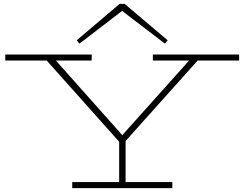

<svg xmlns="http://www.w3.org/2000/svg" viewBox="-20 -966 1254 986"><path d="M625 -242V-31H865V0H351V-31H592V-238L220 -655H7V-686H451V-655H267L608 -272L951 -655H765V-686H1208V-655H995ZM374 -759 594 -946H620L841 -759L827 -742L607 -910L388 -742Z"/></svg>

Font: BioRhyme Expanded ExtraLight
Style: Regular
Weight: 275
Width: 7
Designer: Aoife Mooney
Foundry: Aoife Mooney Type
Version: Version 1.000